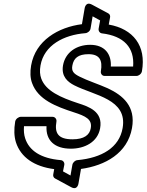

<svg xmlns="http://www.w3.org/2000/svg" viewBox="-20 -871 782 1024"><path d="M358 -78C431 -78 501 -113 514 -187C530 -276 454 -302 398 -320C303 -351 224 -386 200 -452C193 -471 191 -494 196 -522C215 -630 320 -685 435 -694C448 -695 461 -706 463 -719L474 -784L514 -762L506 -718C504 -705 513 -694 524 -693C641 -679 698 -617 690 -516H571C575 -582 539 -632 461 -632C387 -632 328 -591 316 -522C306 -463 341 -434 376 -416C484 -361 661 -343 634 -188C616 -84 523 -29 393 -17C380 -16 368 -4 366 8L356 65L316 43L323 8C325 -5 316 -16 304 -17C197 -26 135 -68 114 -134C108 -152 106 -174 108 -198H228C224 -122 271 -78 358 -78ZM146 -522C140 -487 141 -455 151 -428C183 -339 279 -303 374 -272C436 -252 473 -235 464 -187C458 -151 428 -128 367 -128C291 -128 270 -160 281 -223C283 -234 275 -248 260 -248H91C80 -248 64 -238 61 -223C54 -181 55 -144 65 -112C91 -32 162 17 269 31L264 59C262 68 266 77 274 81L359 127C395 147 399 105 399 105L412 30C542 12 660 -54 684 -188C705 -305 634 -363 555 -400C511 -420 444 -442 405 -462C373 -478 360 -491 366 -522C373 -560 396 -582 452 -582C511 -582 528 -550 518 -491C516 -480 523 -466 538 -466H708C719 -466 734 -476 737 -491C761 -627 690 -717 560 -740L567 -778C569 -787 565 -796 557 -800L471 -846C435 -866 431 -824 431 -824L417 -742C291 -726 169 -655 146 -522Z"/></svg>

Font: Asimov
Style: XWidOuIt
Weight: 500
Designer: Google
Version: Version 2.000980; 2014